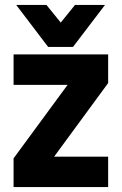

<svg xmlns="http://www.w3.org/2000/svg" viewBox="-20 -751 495 781"><path d="M168.9 -731 227.1 -659.2 285.2 -731H407.2L276.9 -560.1H175.8L45.9 -731ZM200.2 -113.8H419.9V9.8H35.2V-106.9L254.9 -405.8H35.2V-529.8H419.9V-413.1Z"/></svg>

Font: D-DIN-PRO Heavy
Style: Bold
Weight: 900
Designer: Charles Nix
Foundry: CyberFei
Version: Version 1.000;hotconv 1.0.109;makeotfexe 2.5.65596